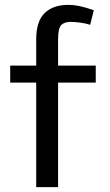

<svg xmlns="http://www.w3.org/2000/svg" viewBox="-20 -770 453 790"><path d="M129 -430H22V-500H129V-608Q129 -683 164 -716.5Q199 -750 261 -750Q282 -750 304.5 -745.5Q327 -741 366 -728L351 -668Q333 -674 309.5 -677Q286 -680 270 -680Q246 -680 232.5 -667.5Q219 -655 219 -609V-500H374V-430H219V0H129Z"/></svg>

Font: Moderustic
Style: Regular
Weight: 400
Designer: Tural Alisoy
Foundry: TAFT Foundry
Version: Version 2.120